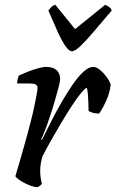

<svg xmlns="http://www.w3.org/2000/svg" viewBox="-20 -778 484 798"><path d="M135 0Q125 0 110.5 -5Q96 -10 81.5 -17.5Q67 -25 56.5 -33Q46 -41 44 -46Q49 -62 58.5 -95Q68 -128 81 -173.5Q94 -219 107 -270Q115 -300 121.5 -330.5Q128 -361 132 -383Q136 -405 136 -411Q136 -423 128 -427Q120 -431 106 -431H51Q51 -439 53.5 -448.5Q56 -458 58 -464Q73 -471 94.5 -479.5Q116 -488 137.5 -494Q159 -500 172 -500Q200 -500 215 -486.5Q230 -473 230 -449Q230 -440 223.5 -415Q217 -390 207.5 -357.5Q198 -325 187 -292Q176 -259 166 -233.5Q156 -208 151 -199L154 -196Q171 -230 191.5 -271Q212 -312 235.5 -352.5Q259 -393 282 -426.5Q305 -460 327 -480Q349 -500 367 -500Q379 -500 391 -491Q403 -482 414 -469.5Q425 -457 432 -444.5Q439 -432 440 -426Q436 -392 422 -360.5Q408 -329 392 -306Q377 -306 365 -309.5Q353 -313 348 -317Q348 -327 347.5 -345.5Q347 -364 345.5 -383.5Q344 -403 341 -413Q334 -412 317 -391.5Q300 -371 278.5 -338Q257 -305 234 -266.5Q211 -228 190.5 -191.5Q170 -155 156 -127Q152 -113 149.5 -98Q147 -83 147 -68Q147 -53 149 -39.5Q151 -26 154 -15Q153 -12 148 -7.5Q143 -3 135 0ZM279 -565Q267 -565 252 -586.5Q237 -608 219.5 -646.5Q202 -685 181 -734Q187 -742 193 -748.5Q199 -755 210 -758L292 -657L417 -758Q428 -754 435.5 -747.5Q443 -741 444 -734Q403 -686 370.5 -647.5Q338 -609 315 -587Q292 -565 279 -565Z"/></svg>

Font: Texturina 12pt Medium
Style: Italic
Weight: 500
Italic angle: -11°
Designer: Guillermo Torres Carreño
Foundry: Omnibus-Type
Version: Version 1.002